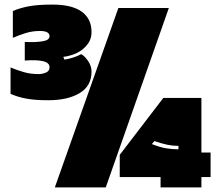

<svg xmlns="http://www.w3.org/2000/svg" viewBox="-20 -772 960 837"><path d="M379 -460Q379 -397 327 -366Q275 -335 190 -335Q133 -335 95 -342Q57 -349 26 -363V-478Q52 -467 82.5 -458Q113 -449 148 -449Q164 -449 180 -455.5Q196 -462 196 -479Q196 -499 166.5 -505.5Q137 -512 88 -508V-589Q135 -587 165.5 -592Q196 -597 196 -614Q196 -637 154 -637Q122 -637 92.5 -628Q63 -619 36 -607V-724Q66 -737 105 -744.5Q144 -752 208 -752Q294 -752 336.5 -721Q379 -690 379 -632Q379 -606 367 -587Q355 -568 337 -554.5Q319 -541 297 -533.5Q275 -526 256 -524L261 -512Q279 -515 298.5 -521Q318 -527 334 -536Q350 -527 364.5 -505.5Q379 -484 379 -460ZM441 45H219L496 -737H716ZM502 0V-97L692 -345H858V-107H898V0H858V45H680V0ZM653 -157 642 -144Q677 -130 704.5 -125.5Q732 -121 758 -121V-136Q734 -136 709.5 -141Q685 -146 653 -157Z"/></svg>

Font: ChangwonDangamAsac Bold
Style: Regular
Weight: 700
Designer: Choi Chi-young, Lee Youngbeen, Kim Jungjin, Yoon Jihee, Han Dohee
Foundry: YoonDesign Inc.
Version: Version 1.010;Build 20210623